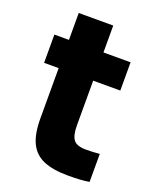

<svg xmlns="http://www.w3.org/2000/svg" viewBox="-126 -724 652 805"><g transform="rotate(20 200.0 -322.0)"><path d="M275 6Q209 6 167 -11.5Q125 -29 105 -69.5Q85 -110 85 -180V-404H20V-530H85V-650H239V-530H360V-404H239V-205Q239 -160 253.5 -141Q268 -122 310 -122Q340 -122 370 -125V0Q351 3 330 4.5Q309 6 275 6Z"/></g></svg>

Font: Golos Text
Style: Bold
Weight: 700
Designer: A.Korolkova, Vitaly Kuzmin
Foundry: ParaType Ltd
Version: Version 2.004